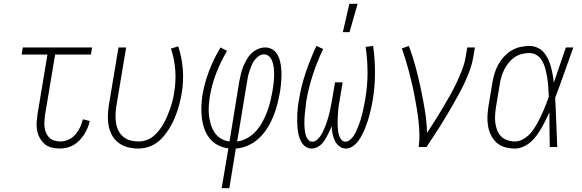

<svg xmlns="http://www.w3.org/2000/svg" viewBox="-20 -768 3040 1003"><path d="M291 8Q269 8 248.5 2.5Q228 -3 213 -16Q198 -29 188 -47Q178 -65 174 -86Q170 -107 171.5 -128.5Q173 -150 176 -172L228 -483H93L99 -520H461L455 -483H268L215 -166Q213 -150 212 -134Q211 -118 213 -102.5Q215 -87 221 -73Q227 -59 238 -48.5Q249 -38 264.5 -33.5Q280 -29 296 -29Q317 -29 338 -38.5Q359 -48 374 -65.5Q389 -83 398.5 -103.5Q408 -124 413 -145L449 -136Q445 -118 437.5 -100Q430 -82 419.5 -65.5Q409 -49 395 -34.5Q381 -20 364.5 -10.5Q348 -1 329 3.5Q310 8 291 8Z M703 8Q675 8 649 1.5Q623 -5 602 -20Q581 -35 567.5 -57.5Q554 -80 548.5 -106Q543 -132 543.5 -160Q544 -188 548 -215L599 -520H639L587 -209Q584 -188 583.5 -166Q583 -144 586.5 -123Q590 -102 599.5 -84Q609 -66 624.5 -53Q640 -40 661 -34.5Q682 -29 704 -29Q724 -29 744.5 -36Q765 -43 782 -57Q799 -71 812.5 -89Q826 -107 836.5 -126Q847 -145 855 -164.5Q863 -184 870 -204Q877 -224 882 -244.5Q887 -265 890 -286Q900 -345 895.5 -403Q891 -461 873 -514L911 -526Q930 -469 935 -406.5Q940 -344 929 -280Q925 -256 919 -232.5Q913 -209 905.5 -186Q898 -163 887.5 -140Q877 -117 863.5 -95.5Q850 -74 833.5 -54.5Q817 -35 796 -20.5Q775 -6 750.5 1Q726 8 703 8Z M1138 215 1173 7Q1142 3 1117 -10.5Q1092 -24 1074.5 -46Q1057 -68 1047.5 -95.5Q1038 -123 1034.5 -152.5Q1031 -182 1032 -212.5Q1033 -243 1038 -274Q1049 -337 1073 -399.5Q1097 -462 1132 -520L1166 -502Q1133 -446 1110 -387Q1087 -328 1077 -268Q1073 -243 1071 -217.5Q1069 -192 1071.5 -167.5Q1074 -143 1081 -119.5Q1088 -96 1100.5 -76.5Q1113 -57 1133.5 -44.5Q1154 -32 1179 -29L1230 -343Q1234 -362 1238.5 -381.5Q1243 -401 1250.5 -419.5Q1258 -438 1268 -456Q1278 -474 1292.5 -488.5Q1307 -503 1326.5 -511.5Q1346 -520 1365 -520Q1383 -520 1398 -512.5Q1413 -505 1423 -492Q1433 -479 1438.5 -463Q1444 -447 1446.5 -430Q1449 -413 1450 -395.5Q1451 -378 1450 -360.5Q1449 -343 1447.5 -325Q1446 -307 1443 -289Q1437 -257 1429 -225Q1421 -193 1408.5 -161.5Q1396 -130 1377.5 -100.5Q1359 -71 1334 -47Q1309 -23 1277 -8.5Q1245 6 1212 8L1178 215ZM1219 -29Q1246 -32 1272.5 -47Q1299 -62 1318.5 -84.5Q1338 -107 1352 -133Q1366 -159 1376 -186Q1386 -213 1392.5 -240.5Q1399 -268 1404 -296Q1406 -309 1408 -323Q1410 -337 1411 -350.5Q1412 -364 1412 -378Q1412 -392 1411 -405.5Q1410 -419 1407 -432Q1404 -445 1398.5 -456.5Q1393 -468 1383 -476Q1373 -484 1359 -484Q1344 -484 1331 -474.5Q1318 -465 1308.5 -452Q1299 -439 1293.5 -424.5Q1288 -410 1283 -395.5Q1278 -381 1275 -366.5Q1272 -352 1270 -337Z M1609 8Q1590 8 1575.5 -2.5Q1561 -13 1553 -28.5Q1545 -44 1540.5 -61.5Q1536 -79 1534.5 -97Q1533 -115 1532.5 -134Q1532 -153 1533 -171.5Q1534 -190 1536 -209Q1538 -228 1542 -247Q1553 -318 1577 -389Q1601 -460 1633 -528L1668 -512Q1637 -447 1614.5 -378.5Q1592 -310 1580 -240Q1579 -229 1577.5 -217Q1576 -205 1574.5 -193Q1573 -181 1572 -169Q1571 -157 1570.5 -145.5Q1570 -134 1570 -122.5Q1570 -111 1571 -99Q1572 -87 1574 -76Q1576 -65 1580 -54.5Q1584 -44 1592 -36Q1600 -28 1612 -28Q1625 -28 1636 -37.5Q1647 -47 1654.5 -58.5Q1662 -70 1668 -82.5Q1674 -95 1679 -107.5Q1684 -120 1688 -132.5Q1692 -145 1695.5 -157.5Q1699 -170 1702 -183Q1705 -196 1707.5 -209Q1710 -222 1712.5 -234.5Q1715 -247 1717 -260L1730 -338H1770L1757 -260Q1755 -247 1752.5 -234Q1750 -221 1748.5 -208.5Q1747 -196 1746 -183Q1745 -170 1744.5 -157.5Q1744 -145 1743.5 -132Q1743 -119 1744 -106.5Q1745 -94 1746.5 -82Q1748 -70 1752 -58.5Q1756 -47 1764 -37.5Q1772 -28 1785 -28Q1797 -28 1808 -37Q1819 -46 1826.5 -57Q1834 -68 1839.5 -80Q1845 -92 1850 -104Q1855 -116 1859 -128Q1863 -140 1866.5 -152Q1870 -164 1873 -176.5Q1876 -189 1878.5 -201Q1881 -213 1883.5 -225.5Q1886 -238 1888 -250Q1900 -320 1900 -388.5Q1900 -457 1890 -523L1929 -528Q1939 -460 1939 -388.5Q1939 -317 1927 -245Q1924 -227 1920 -208.5Q1916 -190 1911.5 -172Q1907 -154 1901 -136Q1895 -118 1888 -100Q1881 -82 1872 -64.5Q1863 -47 1851.5 -31.5Q1840 -16 1823 -4Q1806 8 1788 8Q1768 8 1752.5 -4Q1737 -16 1729 -33.5Q1721 -51 1717 -70Q1713 -89 1713 -109Q1708 -96 1702 -83.5Q1696 -71 1689.5 -59Q1683 -47 1676 -35.5Q1669 -24 1658.5 -14Q1648 -4 1635 2Q1622 8 1609 8ZM1771 -600 1805 -748H1848L1806 -600Z M2167 0Q2172 -34 2171 -67.5Q2170 -101 2166.5 -134Q2163 -167 2157.5 -199.5Q2152 -232 2146 -264.5Q2140 -297 2132.5 -328.5Q2125 -360 2117 -391.5Q2109 -423 2099.5 -454Q2090 -485 2079 -515L2116 -528Q2136 -474 2151 -418.5Q2166 -363 2178 -306.5Q2190 -250 2199.5 -192Q2209 -134 2211 -74Q2232 -106 2252 -137.5Q2272 -169 2291 -201Q2310 -233 2328.5 -265.5Q2347 -298 2363 -331.5Q2379 -365 2392.5 -399Q2406 -433 2412 -468L2421 -520H2461L2452 -468Q2447 -437 2436 -406Q2425 -375 2411.5 -345Q2398 -315 2382 -285.5Q2366 -256 2349.5 -227Q2333 -198 2316 -169.5Q2299 -141 2281.5 -112.5Q2264 -84 2245 -56Q2226 -28 2208 0Z M2670 8Q2643 8 2618 1Q2593 -6 2574.5 -22.5Q2556 -39 2545 -62Q2534 -85 2529.5 -110Q2525 -135 2526.5 -162Q2528 -189 2532 -215L2552 -335Q2556 -359 2563 -383Q2570 -407 2582 -429Q2594 -451 2611.5 -470.5Q2629 -490 2651 -503.5Q2673 -517 2697.5 -522.5Q2722 -528 2745 -528Q2768 -528 2787.5 -519Q2807 -510 2820.5 -494.5Q2834 -479 2843 -460Q2852 -441 2857.5 -420.5Q2863 -400 2867 -379Q2871 -358 2873 -336Q2889 -382 2904.5 -428Q2920 -474 2936 -520H2975Q2951 -454 2928 -388Q2905 -322 2880 -257Q2884 -193 2886 -128.5Q2888 -64 2891 0H2852Q2851 -45 2850.5 -90.5Q2850 -136 2850 -181Q2840 -160 2830 -139.5Q2820 -119 2808.5 -99Q2797 -79 2783.5 -60.5Q2770 -42 2752.5 -26.5Q2735 -11 2713 -1.5Q2691 8 2670 8ZM2671 -29Q2689 -29 2706.5 -37.5Q2724 -46 2739 -59.5Q2754 -73 2765 -89Q2776 -105 2785.5 -122Q2795 -139 2803.5 -156.5Q2812 -174 2819.5 -191.5Q2827 -209 2834 -227Q2841 -245 2847 -263Q2846 -281 2845 -298.5Q2844 -316 2842.5 -333Q2841 -350 2838 -367Q2835 -384 2831 -400.5Q2827 -417 2820.5 -433Q2814 -449 2804 -462Q2794 -475 2778.5 -483Q2763 -491 2745 -491Q2726 -491 2706 -486Q2686 -481 2669 -469.5Q2652 -458 2638 -441Q2624 -424 2615 -406Q2606 -388 2600 -368.5Q2594 -349 2591 -329L2571 -209Q2568 -189 2566.5 -168Q2565 -147 2567.5 -127Q2570 -107 2577 -88.5Q2584 -70 2597.5 -56Q2611 -42 2630.5 -35.5Q2650 -29 2671 -29Z"/></svg>

Font: Iosevka Term Curly Extralight
Style: Italic
Weight: 200
Italic angle: -9°
Designer: Belleve Invis
Foundry: Belleve Invis
Version: Version 32.3.0